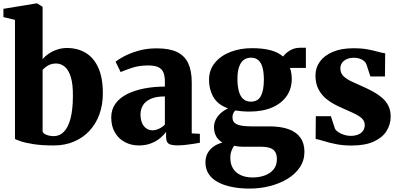

<svg xmlns="http://www.w3.org/2000/svg" viewBox="-20 -839 2334 1122"><path d="M0 -739V-787.5L191.5 -819H198L229 -799V-493.5Q242 -509.5 263.2 -524.2Q284.5 -539 312.2 -548.8Q340 -558.5 371.5 -558.5Q433 -558.5 480.2 -530.5Q527.5 -502.5 554.2 -444Q581 -385.5 581 -294Q581 -226.5 560.8 -170.8Q540.5 -115 502.5 -74.2Q464.5 -33.5 411.5 -11.2Q358.5 11 294 11Q225 11 177 3.5Q129 -4 101.8 -13.2Q74.5 -22.5 67.5 -27V-723ZM307 -468Q288 -468 273 -462Q258 -456 247 -447.2Q236 -438.5 229 -430.5V-69Q234.5 -57.5 253.2 -50.5Q272 -43.5 294.5 -43.5Q328.5 -43.5 353.2 -68.8Q378 -94 391.8 -145.2Q405.5 -196.5 406 -274.5Q407 -346 394 -388.2Q381 -430.5 358.2 -449.2Q335.5 -468 307 -468Z M791.5 11Q746.5 11 709.8 -8.5Q673 -28 651.5 -64.8Q630 -101.5 630 -153Q630 -199 654.5 -233Q679 -267 722.5 -289Q766 -311 822.8 -322Q879.5 -333 943.5 -333V-362.5Q943.5 -394 935.2 -414.8Q927 -435.5 906 -446Q885 -456.5 846.5 -456.5Q791 -456.5 749.8 -442.2Q708.5 -428 685 -418L655.5 -478.5Q669.5 -490.5 703.5 -509Q737.5 -527.5 786.8 -542Q836 -556.5 896 -556.5Q970 -556.5 1014.8 -534.8Q1059.5 -513 1080 -469Q1100.5 -425 1100.5 -357.5V-59.5L1148 -57V-5Q1137 -2.5 1114.5 1Q1092 4.5 1065.8 7.5Q1039.5 10.5 1017 10.5Q979 10.5 964.8 0.2Q950.5 -10 950.5 -41.5V-69Q939 -51.5 917 -32.8Q895 -14 863.2 -1.5Q831.5 11 791.5 11ZM872 -77.5Q889 -77.5 909.5 -87Q930 -96.5 943.5 -111V-275.5Q891.5 -275.5 860 -261Q828.5 -246.5 814.8 -222.8Q801 -199 801 -171Q801 -142 809.8 -121.2Q818.5 -100.5 834.5 -89Q850.5 -77.5 872 -77.5Z M1439 263Q1382.5 263 1335.2 253.5Q1288 244 1253.5 225.5Q1219 207 1199.8 178Q1180.5 149 1180.5 109.5Q1180.5 79.5 1193.2 56.2Q1206 33 1228.5 17.2Q1251 1.5 1279.5 -6Q1253.5 -22 1242 -44.8Q1230.5 -67.5 1230.5 -96Q1230.5 -118.5 1240.5 -139.2Q1250.5 -160 1269 -177Q1287.5 -194 1312.5 -205.5Q1252.5 -227.5 1227 -271.8Q1201.5 -316 1201.5 -372.5Q1201.5 -430.5 1235.8 -472Q1270 -513.5 1326.8 -535.5Q1383.5 -557.5 1452 -557.5Q1516 -557.5 1560.8 -545.5Q1605.5 -533.5 1634.5 -508.5Q1646 -526.5 1672.8 -543.2Q1699.5 -560 1734 -560H1767.5V-442H1673.5Q1677.5 -435 1679.8 -424.5Q1682 -414 1683.5 -402.8Q1685 -391.5 1685 -380.5Q1685.5 -322 1655.8 -278.5Q1626 -235 1570.5 -211Q1515 -187 1437.5 -187Q1415 -187 1393.8 -188.8Q1372.5 -190.5 1355 -193.5Q1346.5 -184.5 1342.5 -175.2Q1338.5 -166 1338.5 -153.5Q1338.5 -125 1363.5 -112.8Q1388.5 -100.5 1450 -100.5H1554Q1621 -100.5 1666.5 -84Q1712 -67.5 1735.5 -34.5Q1759 -1.5 1759 48Q1759 98.5 1732.5 138.2Q1706 178 1660.5 205.8Q1615 233.5 1557.8 248.2Q1500.5 263 1439 263ZM1457 198Q1494 198 1526 186.8Q1558 175.5 1578 152Q1598 128.5 1598 91.5Q1598 65.5 1588.8 49.5Q1579.5 33.5 1558.5 26Q1537.5 18.5 1503 18.5H1400.5Q1386 18.5 1372.5 16.8Q1359 15 1348 13Q1339.5 25 1332.8 42.2Q1326 59.5 1326 84.5Q1326 120 1341.8 145.5Q1357.5 171 1386.8 184.5Q1416 198 1457 198ZM1446 -245Q1487.5 -245 1504.8 -278.5Q1522 -312 1522 -373.5Q1522 -415.5 1514.2 -444Q1506.5 -472.5 1489.8 -487.2Q1473 -502 1447.5 -502Q1421 -502 1403.2 -488Q1385.5 -474 1376.5 -446.2Q1367.5 -418.5 1367.5 -377.5Q1367.5 -337 1375.5 -307Q1383.5 -277 1400.8 -261Q1418 -245 1446 -245Z M2034 11.5Q1984.5 11.5 1943.5 3.2Q1902.5 -5 1872.5 -14.5Q1842.5 -24 1824.5 -27L1825.5 -160H1913.5L1937.5 -87Q1943.5 -75.5 1958.2 -66Q1973 -56.5 1991.8 -50.8Q2010.5 -45 2027.5 -45Q2056 -45 2074.8 -53.5Q2093.5 -62 2102.5 -76.2Q2111.5 -90.5 2111.5 -108Q2111.5 -133 2091.8 -149.8Q2072 -166.5 2037.8 -181.5Q2003.5 -196.5 1960 -216.5Q1920 -235 1889.2 -259.2Q1858.5 -283.5 1841 -317.5Q1823.5 -351.5 1823.5 -398Q1823.5 -443.5 1849.5 -479.2Q1875.5 -515 1925 -536Q1974.5 -557 2045 -557Q2095 -557 2130 -550.2Q2165 -543.5 2189.2 -536.5Q2213.5 -529.5 2231 -527.5L2229.5 -392H2144.5L2121.5 -462.5Q2117.5 -474 2107 -482.8Q2096.5 -491.5 2081.8 -496.5Q2067 -501.5 2049.5 -501.5Q2025.5 -501.5 2007.2 -493.8Q1989 -486 1979 -472Q1969 -458 1969 -439.5Q1969 -412 1987 -394.2Q2005 -376.5 2033.8 -363.2Q2062.5 -350 2095 -335.5Q2126 -322 2156 -306Q2186 -290 2210.2 -269.8Q2234.5 -249.5 2248.8 -222.2Q2263 -195 2263 -157.5Q2263 -112.5 2239.2 -74Q2215.5 -35.5 2164.8 -12Q2114 11.5 2034 11.5Z"/></svg>

Font: Merriweather 48pt Black
Style: Regular
Weight: 900
Version: Version 2.100